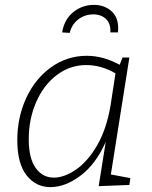

<svg xmlns="http://www.w3.org/2000/svg" viewBox="-20 -761 622 788"><path d="M435 -45 515 -30 511 -2 385 3 414 -179Q374 -88 311 -40.5Q248 7 187 7Q127 7 89 -41.5Q51 -90 51 -186Q51 -280 88 -359.5Q125 -439 190.5 -485.5Q256 -532 336 -532Q404 -532 471 -495L483 -525H511ZM434 -330 454 -460Q395 -494 334 -494Q267 -494 213 -453Q159 -412 128.5 -342Q98 -272 98 -190Q98 -111 126.5 -71.5Q155 -32 201 -32Q244 -32 292.5 -65.5Q341 -99 379.5 -166Q418 -233 434 -330ZM465 -646Q465 -634 464 -628H433Q435 -664 415 -683Q395 -702 363 -702Q329 -702 302 -682Q275 -662 266 -626L235 -628Q244 -682 281 -711.5Q318 -741 365 -741Q408 -741 436.5 -716Q465 -691 465 -646Z"/></svg>

Font: Bitter Pro Light
Style: Italic
Weight: 300
Italic angle: -9°
Designer: Sol Matas, and Bitter project Authors
Foundry: Sol Matas
Version: Version 1.010